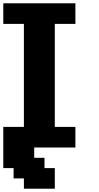

<svg xmlns="http://www.w3.org/2000/svg" viewBox="-20 -895 602 1165"><path d="M125 250H312.5V125H250V62.5H187.5V0H437.5V-125H312.5V-750H437.5V-875H0V-750H125V-125H0V125H62.5V187.5H125Z"/></svg>

Font: Faithful 32x
Style: Semibold
Weight: 400
Foundry: Faithful Resource Pack
Version: Version 1.0; January 27, 2023